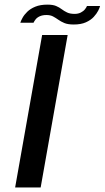

<svg xmlns="http://www.w3.org/2000/svg" viewBox="-20 -830 463 850"><path d="M47 0H160L279.5 -675H166.5ZM306.5 -721.5Q338.5 -721.5 360.2 -731.2Q382 -741 395 -755.2Q408 -769.5 414.8 -782.8Q421.5 -796 423 -803.5H365Q363 -797.5 356.2 -789Q349.5 -780.5 337.8 -774.5Q326 -768.5 310.5 -768.5Q290 -768.5 277 -774.8Q264 -781 253.2 -789.2Q242.5 -797.5 228.2 -803.5Q214 -809.5 190 -809.5Q158.5 -809.5 136.5 -800.5Q114.5 -791.5 100.8 -778Q87 -764.5 79.8 -751.2Q72.5 -738 70 -729.5H128.5Q131 -735.5 137.5 -744Q144 -752.5 156.2 -758Q168.5 -763.5 185.5 -763.5Q203 -763.5 214.8 -757.2Q226.5 -751 238 -742.8Q249.5 -734.5 265 -728Q280.5 -721.5 306.5 -721.5Z"/></svg>

Font: Anybody Expanded
Style: Italic
Weight: 400
Width: 7
Italic angle: -10°
Version: Version 1.113;gftools[0.9.25]